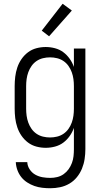

<svg xmlns="http://www.w3.org/2000/svg" viewBox="-20 -778 540 1021"><path d="M247 223Q226 223 204.5 220.5Q183 218 163 211Q143 204 124.5 192Q106 180 93 163.5Q80 147 72.5 126.5Q65 106 64 84H125Q126 105 138 123Q150 141 168 151Q186 161 206.5 164.5Q227 168 247 168Q266 168 284.5 163.5Q303 159 318.5 148Q334 137 345 121.5Q356 106 362.5 88.5Q369 71 371 52.5Q373 34 373 15V-98Q365 -75 350.5 -54.5Q336 -34 316.5 -19.5Q297 -5 272.5 1.5Q248 8 223 8Q198 8 173.5 1.5Q149 -5 129 -20Q109 -35 94.5 -56Q80 -77 72 -101Q64 -125 61 -150Q58 -175 58 -200V-320Q58 -345 61 -370Q64 -395 72 -419Q80 -443 94.5 -464Q109 -485 129 -500Q149 -515 173.5 -521.5Q198 -528 223 -528Q248 -528 272.5 -521.5Q297 -515 316.5 -500.5Q336 -486 350.5 -465.5Q365 -445 373 -422V-520H434V15Q434 41 430 67.5Q426 94 416 118.5Q406 143 389 164Q372 185 349 198.5Q326 212 300 217.5Q274 223 247 223ZM246 -47Q265 -47 283.5 -51.5Q302 -56 317.5 -66.5Q333 -77 344 -92.5Q355 -108 361.5 -126Q368 -144 370.5 -162.5Q373 -181 373 -200V-320Q373 -339 370.5 -357.5Q368 -376 361.5 -394Q355 -412 344 -427.5Q333 -443 317.5 -453.5Q302 -464 283.5 -468.5Q265 -473 246 -473Q227 -473 208.5 -468.5Q190 -464 174.5 -453.5Q159 -443 148 -427.5Q137 -412 130.5 -394Q124 -376 121.5 -357.5Q119 -339 119 -320V-200Q119 -181 121.5 -162.5Q124 -144 130.5 -126Q137 -108 148 -92.5Q159 -77 174.5 -66.5Q190 -56 208.5 -51.5Q227 -47 246 -47ZM241 -585 202 -615 313 -758 362 -722Z"/></svg>

Font: Iosevka Term Curly Light
Style: Regular
Weight: 300
Designer: Belleve Invis
Foundry: Belleve Invis
Version: Version 32.3.0